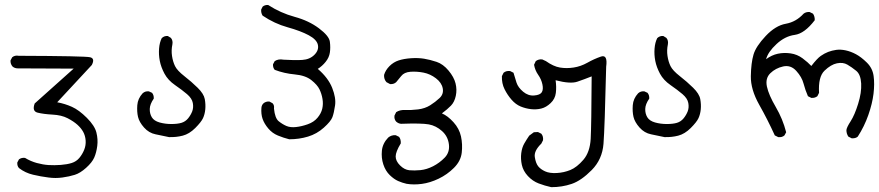

<svg xmlns="http://www.w3.org/2000/svg" viewBox="-20 -444 3548 775"><path d="M175.8 272.5Q144.5 268.6 113.3 261.2Q82 253.9 56.6 234.4Q48.8 225.6 49.8 211.9L56.6 199.2Q67.4 191.4 81.1 193.4Q103.5 207 128.4 213.9Q153.3 220.7 176.3 222.2Q199.2 223.6 225.1 221.7Q251 219.7 269.5 213.9Q288.1 208 300.3 193.4Q312.5 178.7 319.8 160.6Q327.1 142.6 325.7 123Q324.2 103.5 315.9 88.4Q307.6 73.2 292.5 59.6Q277.3 45.9 252.9 33.2Q228.5 20.5 191.9 18.6Q155.3 16.6 131.8 10.7Q108.4 4.9 120.1 -26.4L277.3 -167L51.8 -168Q39.1 -168 30.3 -175.8Q21.5 -186.5 22.5 -200.2L29.3 -212.9Q40 -221.7 55.7 -218.8Q323.2 -217.8 343.8 -212.9Q364.3 -208 350.6 -181.6L210.9 -31.2Q242.2 -25.4 270.5 -12.7Q298.8 0 330.6 31.7Q362.3 63.5 369.1 90.8Q376 118.2 372.6 145Q369.1 171.9 360.4 191.9Q351.6 211.9 327.6 233.4Q303.7 254.9 281.7 261.7Q259.8 268.6 231.9 272.5Q204.1 276.4 175.8 272.5Z M662.1 109.4Q634.8 103.5 607.9 98.1Q581.1 92.8 561.5 70.8Q542 48.8 537.1 27.8Q532.2 6.8 534.2 -19.5Q536.1 -45.9 555.7 -67.4Q566.4 -77.1 581.1 -75.2L593.8 -69.3Q601.6 -59.6 600.6 -45.9Q585 -23.4 584.5 -4.4Q584 14.6 592.8 29.3Q601.6 43.9 624 50.3Q646.5 56.6 671.4 56.6Q696.3 56.6 712.4 51.8Q728.5 46.9 739.3 33.7Q750 20.5 755.9 5.4Q761.7 -9.8 758.3 -28.3Q754.9 -46.9 734.9 -64Q714.8 -81.1 686.5 -100.6Q658.2 -120.1 644 -146.5Q629.9 -172.9 625 -198.2Q620.1 -223.6 622.1 -248Q624 -272.5 632.8 -290Q642.6 -299.8 657.2 -298.8L669.9 -291Q678.7 -280.3 675.8 -264.6Q670.9 -241.2 674.3 -218.3Q677.7 -195.3 686.5 -177.2Q695.3 -159.2 724.1 -136.7Q752.9 -114.3 777.8 -89.8Q802.7 -65.4 806.6 -43.9Q810.5 -22.5 808.6 -2.4Q806.6 17.6 799.3 33.2Q792 48.8 768.1 72.8Q744.1 96.7 717.8 103.5Q691.4 110.4 662.1 109.4Z M1147.5 118.2Q1124 112.3 1101.6 103Q1079.1 93.8 1063 74.7Q1046.9 55.7 1040 36.1Q1033.2 16.6 1035.2 -8.8Q1036.1 -19.5 1043 -26.4Q1052.7 -35.2 1067.4 -34.2L1080.1 -27.3Q1087.9 -19.5 1085.9 -5.9Q1089.8 33.2 1105 45.4Q1120.1 57.6 1136.2 64.5Q1152.3 71.3 1174.8 68.8Q1197.3 66.4 1222.2 57.6Q1247.1 48.8 1261.7 31.2Q1276.4 13.7 1280.8 -5.4Q1285.2 -24.4 1281.7 -44.9Q1278.3 -65.4 1269.5 -83.5Q1260.7 -101.6 1236.8 -120.6Q1212.9 -139.6 1169.9 -143.6Q1127 -147.5 1088.9 -162.1Q1081.1 -170.9 1082 -184.6L1088.9 -197.3Q1103.5 -207 1124 -203.1Q1169.9 -200.2 1200.2 -202.1Q1230.5 -204.1 1249 -222.7Q1267.6 -241.2 1263.2 -262.7Q1258.8 -284.2 1226.1 -301.8Q1193.4 -319.3 1140.6 -334Q1087.9 -348.6 1040 -380.9Q1033.2 -391.6 1034.2 -405.3L1040 -417Q1048.8 -424.8 1062.5 -423.8Q1112.3 -391.6 1169.4 -376Q1226.6 -360.4 1267.6 -329.6Q1308.6 -298.8 1311.5 -275.4Q1314.5 -252 1311.5 -231.9Q1308.6 -211.9 1294.4 -194.3Q1280.3 -176.8 1262.7 -166Q1304.7 -129.9 1320.8 -89.4Q1336.9 -48.8 1332.5 -18.6Q1328.1 11.7 1321.8 28.8Q1315.4 45.9 1287.1 71.3Q1258.8 96.7 1223.1 107.4Q1187.5 118.2 1147.5 118.2Z M1621.1 297.9Q1603.5 293.9 1586.9 286.6Q1570.3 279.3 1553.2 262.7Q1536.1 246.1 1527.3 219.7Q1518.6 193.4 1521.5 164.1Q1524.4 134.8 1546.9 111.3Q1559.6 100.6 1577.1 101.6L1590.8 108.4Q1598.6 118.2 1597.7 134.8Q1577.1 168.9 1577.1 187.5Q1577.1 206.1 1594.7 223.6Q1612.3 241.2 1632.3 243.2Q1652.3 245.1 1677.2 242.7Q1702.1 240.2 1728 227.1Q1753.9 213.9 1774.9 192.4Q1795.9 170.9 1792 138.7Q1788.1 106.4 1764.2 85Q1740.2 63.5 1710.9 58.1Q1681.6 52.7 1598.6 55.7Q1587.9 54.7 1579.1 46.9Q1570.3 37.1 1572.3 22.5L1579.1 8.8Q1593.8 -1 1614.3 0Q1639.6 1 1667.5 -2.4Q1695.3 -5.9 1716.3 -19Q1737.3 -32.2 1754.4 -48.3Q1771.5 -64.5 1767.1 -87.4Q1762.7 -110.4 1739.7 -127.9Q1716.8 -145.5 1689.5 -150.9Q1662.1 -156.2 1636.7 -154.3Q1611.3 -152.3 1599.6 -137.2Q1587.9 -122.1 1579.1 -112.3Q1569.3 -103.5 1554.7 -104.5L1540 -112.3Q1529.3 -124 1530.3 -141.6Q1536.1 -161.1 1552.2 -177.2Q1568.4 -193.4 1589.4 -200.2Q1610.4 -207 1639.2 -209Q1668 -210.9 1691.9 -207Q1715.8 -203.1 1742.2 -194.3Q1768.6 -185.5 1790.5 -159.2Q1812.5 -132.8 1818.8 -107.4Q1825.2 -82 1819.8 -57.1Q1814.5 -32.2 1800.3 -17.6Q1786.1 -2.9 1763.7 13.7Q1787.1 23.4 1810.5 49.3Q1834 75.2 1840.8 106.9Q1847.7 138.7 1843.8 172.4Q1839.8 206.1 1812.5 233.4Q1785.2 260.7 1750.5 277.3Q1715.8 293.9 1682.6 298.3Q1649.4 302.7 1621.1 297.9Z M2205.1 311.5Q2178.7 305.7 2154.3 296.4Q2129.9 287.1 2110.8 266.6Q2091.8 246.1 2086.4 221.7Q2081.1 197.3 2084 174.3Q2086.9 151.4 2096.2 135.3Q2105.5 119.1 2116.2 103.5L2134.8 89.8L2151.4 88.9L2165 95.7Q2173.8 106.4 2171.9 122.1L2165 135.7Q2134.8 165 2138.7 189.9Q2142.6 214.8 2152.3 227.1Q2162.1 239.3 2180.2 247.6Q2198.2 255.9 2227.1 254.4Q2255.9 252.9 2282.2 242.2Q2308.6 231.4 2335 200.7Q2361.3 169.9 2364.3 116.2Q2367.2 62.5 2368.2 -135.7Q2338.9 -124 2310.5 -114.3Q2282.2 -104.5 2222.7 -120.1Q2226.6 -92.8 2223.6 -68.8Q2220.7 -44.9 2202.6 -27.8Q2184.6 -10.7 2165 -5.9Q2145.5 -1 2123.5 -3.4Q2101.6 -5.9 2081.5 -14.2Q2061.5 -22.5 2044.9 -41.5Q2028.3 -60.5 2016.6 -84Q2004.9 -107.4 2005.9 -136.7L2012.7 -150.4Q2023.4 -159.2 2039.1 -157.2L2052.7 -150.4Q2058.6 -129.9 2064.9 -110.4Q2071.3 -90.8 2091.8 -73.7Q2112.3 -56.6 2136.2 -58.6Q2160.2 -60.5 2167 -71.8Q2173.8 -83 2169.4 -103.5Q2165 -124 2152.3 -142.1Q2139.6 -160.2 2135.7 -182.6L2142.6 -197.3Q2154.3 -206.1 2168.9 -204.1L2183.6 -197.3Q2213.9 -175.8 2240.2 -171.4Q2266.6 -167 2295.4 -171.4Q2324.2 -175.8 2351.1 -190.9Q2377.9 -206.1 2406.2 -215.8Q2433.6 -224.6 2426.8 -174.8Q2420.9 73.2 2416 136.2Q2411.1 199.2 2368.7 242.2Q2326.2 285.2 2287.6 298.3Q2249 311.5 2205.1 311.5Z M2662.1 109.4Q2634.8 103.5 2607.9 98.1Q2581.1 92.8 2561.5 70.8Q2542 48.8 2537.1 27.8Q2532.2 6.8 2534.2 -19.5Q2536.1 -45.9 2555.7 -67.4Q2566.4 -77.1 2581.1 -75.2L2593.8 -69.3Q2601.6 -59.6 2600.6 -45.9Q2585 -23.4 2584.5 -4.4Q2584 14.6 2592.8 29.3Q2601.6 43.9 2624 50.3Q2646.5 56.6 2671.4 56.6Q2696.3 56.6 2712.4 51.8Q2728.5 46.9 2739.3 33.7Q2750 20.5 2755.9 5.4Q2761.7 -9.8 2758.3 -28.3Q2754.9 -46.9 2734.9 -64Q2714.8 -81.1 2686.5 -100.6Q2658.2 -120.1 2644 -146.5Q2629.9 -172.9 2625 -198.2Q2620.1 -223.6 2622.1 -248Q2624 -272.5 2632.8 -290Q2642.6 -299.8 2657.2 -298.8L2669.9 -291Q2678.7 -280.3 2675.8 -264.6Q2670.9 -241.2 2674.3 -218.3Q2677.7 -195.3 2686.5 -177.2Q2695.3 -159.2 2724.1 -136.7Q2752.9 -114.3 2777.8 -89.8Q2802.7 -65.4 2806.6 -43.9Q2810.5 -22.5 2808.6 -2.4Q2806.6 17.6 2799.3 33.2Q2792 48.8 2768.1 72.8Q2744.1 96.7 2717.8 103.5Q2691.4 110.4 2662.1 109.4Z M3418 114.3 3404.3 107.4Q3396.5 95.7 3396.5 81.1Q3397.5 70.3 3413.6 45.4Q3429.7 20.5 3443.8 -24.9Q3458 -70.3 3456.1 -106.9Q3454.1 -143.6 3436 -158.2Q3418 -172.9 3400.4 -183.1Q3382.8 -193.4 3358.4 -188.5Q3334 -183.6 3308.1 -158.7Q3282.2 -133.8 3286.1 -69.3L3279.3 -55.7Q3269.5 -47.9 3254.9 -48.8L3241.2 -55.7Q3230.5 -80.1 3223.6 -106.4Q3216.8 -132.8 3194.3 -157.7Q3171.9 -182.6 3141.1 -175.8Q3110.4 -168.9 3089.4 -148.4Q3068.4 -127.9 3075.7 -94.2Q3083 -60.5 3111.3 -12.2Q3139.6 36.1 3153.3 89.8L3146.5 102.5Q3136.7 111.3 3121.1 109.4L3107.4 102.5Q3079.1 40 3044.4 -21.5Q3009.8 -83 3010.7 -136.7Q3011.7 -190.4 3021.5 -223.6Q3031.2 -256.8 3070.8 -298.8Q3110.4 -340.8 3151.9 -348.1Q3193.4 -355.5 3223.6 -388.7Q3233.4 -396.5 3248 -395.5L3261.7 -388.7Q3269.5 -377 3268.6 -362.3Q3227.5 -308.6 3188 -303.2Q3148.4 -297.9 3114.3 -266.1Q3080.1 -234.4 3072.3 -205.1Q3094.7 -221.7 3119.6 -227.1Q3144.5 -232.4 3171.4 -228.5Q3198.2 -224.6 3219.7 -208.5Q3241.2 -192.4 3254.9 -177.7Q3278.3 -208 3293 -218.3Q3307.6 -228.5 3322.8 -234.4Q3337.9 -240.2 3355.5 -242.7Q3373 -245.1 3393.6 -240.7Q3414.1 -236.3 3435.1 -225.1Q3456.1 -213.9 3479 -191.4Q3502 -168.9 3506.3 -137.2Q3510.7 -105.5 3505.9 -65.4Q3501 -25.4 3484.9 20.5Q3468.8 66.4 3442.4 107.4Q3433.6 115.2 3418 114.3Z"/></svg>

Font: JasonHandwriting1
Style: Regular
Weight: 400
Version: Version 1.48.20